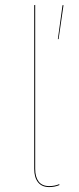

<svg xmlns="http://www.w3.org/2000/svg" viewBox="-20 -751 321 780"><path d="M119 -65V-730L123 -731V-65Q123 -32 137 -13.5Q151 5 180 5Q202 5 221 -3V1Q202 9 180 9Q150 9 134.5 -10.5Q119 -30 119 -65ZM238 -730H234L215 -592H218Z"/></svg>

Font: FiraGO Four
Style: Regular
Weight: 100
Designer: bBox Type
Foundry: bBox Type GmbH
Version: Version 1.001